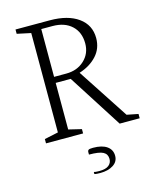

<svg xmlns="http://www.w3.org/2000/svg" viewBox="-130 -748 869 1075"><g transform="rotate(-15 304.0 -210.5)"><path d="M65 0V-25L145 -42V-618L65 -635V-660H263Q368 -660 428.5 -616.5Q489 -573 489 -497Q489 -437 450.5 -395Q412 -353 349 -333L542 -38L608 -25V0H492L292 -313H205V-43L280 -25V0ZM270 -625H205V-348H276Q339 -348 380.5 -386.5Q422 -425 422 -484Q422 -549 381 -587Q340 -625 270 -625ZM316 239Q309 239 299 238.5Q289 238 282 236V224Q289 226 298.5 226.5Q308 227 314 227Q351 227 368.5 213Q386 199 386 176Q386 148 363 135.5Q340 123 281 123V107Q281 100 286.5 96Q292 92 313 92Q365 92 393 112Q421 132 421 167Q421 201 391.5 220Q362 239 316 239Z"/></g></svg>

Font: Spectral ExtraLight
Style: Regular
Weight: 275
Designer: Jean-Baptiste Levee
Foundry: Production Type
Version: Version 2.001